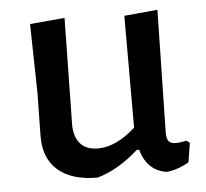

<svg xmlns="http://www.w3.org/2000/svg" viewBox="-41 -506 597 556"><g transform="rotate(-5 257.5 -228.0)"><path d="M221 6Q146 6 106 -29Q66 -64 67 -129L69 -254L65 -454L166 -463L161 -157Q160 -120 177.5 -99Q195 -78 230 -78Q283 -78 339 -129V-454L436 -463L429 -107Q429 -89 435 -81.5Q441 -74 456 -74Q468 -74 487 -78L496 -71L487 -15Q454 4 422 7Q365 -2 348 -64H341Q282 -11 221 6Z"/></g></svg>

Font: Alegreya Sans Medium
Style: Regular
Weight: 500
Designer: Juan Pablo del Peral
Foundry: Huerta Tipografica
Version: Version 2.007